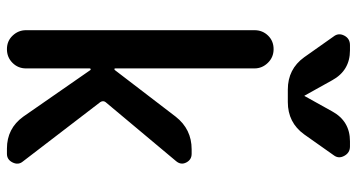

<svg xmlns="http://www.w3.org/2000/svg" viewBox="-252 -752 1005 540"><g transform="rotate(90 250.0 -482.5)"><path d="M65.4 -53.7V-696.3Q65.4 -718.8 80.6 -734.4Q95.7 -750 118.7 -750Q141.6 -750 157.2 -733.9Q172.9 -717.8 172.9 -696.3V-304.7Q172.9 -302.7 174.3 -302.2Q175.8 -301.8 177.7 -303.7L308.6 -474.6Q343.8 -519.5 400.4 -519.5H413.1Q429.7 -519.5 437.5 -504.4Q445.3 -489.3 433.6 -475.6L267.6 -277.3Q262.7 -270.5 267.6 -262.7L434.6 -44.9Q445.3 -32.2 437.5 -16.1Q429.7 0 413.1 0H398.4Q341.8 0 308.6 -45.9L177.7 -234.4Q175.8 -236.3 174.3 -235.4Q172.9 -234.4 172.9 -232.4V-53.7Q172.9 -31.2 157.2 -15.6Q141.6 0 118.7 0Q95.7 0 80.6 -16.1Q65.4 -32.2 65.4 -53.7ZM141.6 -835.9 83 -918.9Q72.3 -932.6 80.6 -948.7Q88.9 -964.8 107.4 -964.8H122.1Q178.7 -964.8 206.1 -915L249 -837.9Q249 -836.9 250 -836.9Q251 -836.9 251 -837.9L293.9 -915Q321.3 -964.8 377.9 -964.8H392.6Q410.2 -964.8 418.9 -948.7Q427.7 -932.6 417 -918.9L358.4 -835.9Q325.2 -790 267.6 -790H232.4Q174.8 -790 141.6 -835.9Z"/></g></svg>

Font: Rounded Mgen+ 2m medium
Style: Regular
Weight: 500
Designer: [Source Han Sans]
Ryoko NISHIZUKA  (kana & ideographs); Paul D. Hunt (Latin, Greek & Cyrillic); Wenlong ZHANG  (bopomofo
Version: Version 1.059.20150602